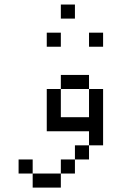

<svg xmlns="http://www.w3.org/2000/svg" viewBox="-20 -770 540 852"><path d="M250 -562.5V-625H187.5V-562.5ZM437.5 -562.5V-625H375V-562.5ZM312.5 -687.5V-750H250V-687.5ZM125 0V62.5H250V0ZM125 0V-62.5H62.5V0ZM250 0H312.5V-62.5H250ZM312.5 -62.5H375V-125H312.5ZM375 -125H437.5Q437.5 -125 437.5 -375H375Q375 -375 375 -250H250Q250 -250 250 -375H187.5V-187.5H375ZM250 -375H375V-437.5H250Z"/></svg>

Font: BFUnifontExMono
Style: Regular
Weight: 500
Version: Version 15.0.06